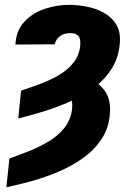

<svg xmlns="http://www.w3.org/2000/svg" viewBox="-20 -558 533 791"><path d="M55.2 -69.8 66.9 -184.6Q93.3 -193.4 123.8 -204.1Q154.3 -214.8 185.1 -228.8Q215.8 -242.7 242.2 -261.5Q268.6 -280.3 286.6 -305.2Q304.7 -330.1 309.6 -362.3Q312 -378.4 310.3 -391.6Q308.6 -404.8 299.8 -412.8Q291 -420.9 272.5 -421.4Q255.9 -421.9 242.2 -417Q228.5 -412.1 219 -401.9Q209.5 -391.6 205.6 -375.5L43.5 -374.5Q46.4 -432.6 80.8 -469Q115.2 -505.4 165.8 -522Q216.3 -538.6 268.1 -538.1Q303.2 -537.6 340.3 -530Q377.4 -522.5 408.4 -505.1Q439.5 -487.8 457.8 -459Q476.1 -430.2 474.1 -387.2Q470.7 -325.7 442.6 -279.3Q414.6 -232.9 369.4 -198.7Q324.2 -164.6 270 -140.4Q215.8 -116.2 160.2 -99.1Q104.5 -82 55.2 -69.8ZM224.6 -188 245.1 -252.9Q295.4 -252.4 339.6 -236.6Q383.8 -220.7 410.2 -186Q436.5 -151.4 433.1 -93.8Q429.7 -33.7 400.1 12.2Q370.6 58.1 324 91.8Q277.3 125.5 221.9 148.9Q166.5 172.4 110.4 188Q54.2 203.6 6.3 213.4L18.6 95.7Q55.2 82 97.4 65.4Q139.6 48.8 178.5 25.9Q217.3 2.9 244.1 -29.8Q271 -62.5 276.9 -108.4Q279.3 -129.9 275.1 -146.7Q271 -163.6 258.8 -174.6Q246.6 -185.5 224.6 -188Z"/></svg>

Font: Roboto Black
Style: Italic
Weight: 900
Italic angle: -12°
Designer: Christian Robertson
Foundry: Google
Version: Version 3.0; 2020